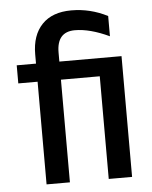

<svg xmlns="http://www.w3.org/2000/svg" viewBox="-52 -759 636 803"><g transform="rotate(-5 266.0 -358.0)"><path d="M209 0H111V-431H30V-507H111V-546Q111 -626 154 -671Q197 -716 277 -716Q357 -716 429 -679V-594Q348 -632 285 -632Q209 -632 209 -545V-507H470V0H372V-431H209Z"/></g></svg>

Font: Hind Mysuru Medium
Style: Regular
Weight: 500
Designer: Manushi Parikh, Hitesh Malaviya
Foundry: Indian Type Foundry
Version: Version 0.703;PS 1.0;hotconv 1.0.86;makeotf.lib2.5.63406